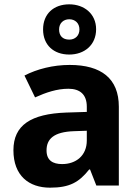

<svg xmlns="http://www.w3.org/2000/svg" viewBox="-20 -923 644 887"><path d="M300 -671C370 -671 424 -715 424 -788C424 -859 369 -903 300 -903C228 -903 179 -859 179 -787C179 -715 228 -671 300 -671ZM300 -740C269 -740 253 -758 253 -787C253 -816 273 -834 300 -834C327 -834 347 -816 347 -787C347 -758 327 -740 300 -740ZM302 -623C225 -623 151 -604 93 -574L142 -473C193 -496 243 -513 296 -513C349 -513 381 -487 381 -430V-406L286 -403C123 -397 42 -345 42 -229C42 -111 114 -56 211 -56C302 -56 345 -81 392 -140H396L425 -66H529V-430C529 -560 448 -623 302 -623ZM323 -317 381 -319V-274C381 -204 331 -165 267 -165C224 -165 195 -182 195 -228C195 -280 227 -314 323 -317Z"/></svg>

Font: Noto Sans Malayalam UI
Style: Bold
Weight: 700
Designer: Jelle Bosma - Monotype Design Team
Foundry: Monotype Imaging Inc.
Version: Version 2.104